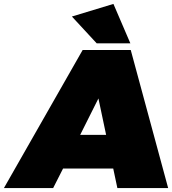

<svg xmlns="http://www.w3.org/2000/svg" viewBox="-56 -955 875 975"><path d="M-36.1 0 363.8 -701.2H607.9L797.9 0H540L519 -99.1H264.2L213.9 0ZM309.1 -871.1 520 -935.1 606 -734.9H435.1ZM351.1 -270H482.9L443.8 -455.1Z"/></svg>

Font: Trueno UltraBlack
Style: Italic
Weight: 950
Designer: Julieta Ulanovsky
Foundry: Julieta Ulanovsky
Version: Version 3.001b | FøM Fix